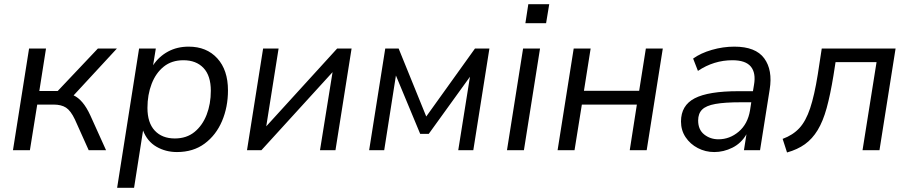

<svg xmlns="http://www.w3.org/2000/svg" viewBox="-20 -718 4344 918"><path d="M42 0 119 -486H200L168 -283H256L448 -486H539L332 -262Q354 -252 374 -228.5Q394 -205 412 -166L487 0H404L338 -147Q318 -189 295.5 -203.5Q273 -218 236 -218H158L123 0Z M540 180 645 -486H725L712 -406Q740 -448 783.5 -471.5Q827 -495 882 -495Q968 -495 1019 -439Q1070 -383 1070 -286Q1070 -206 1041.5 -139Q1013 -72 958.5 -31.5Q904 9 826 9Q772 9 728 -16.5Q684 -42 664 -94L621 180ZM816 -56Q872 -56 910 -87Q948 -118 968 -169.5Q988 -221 988 -284Q988 -356 953 -393Q918 -430 857 -430Q801 -430 763 -399.5Q725 -369 705 -317Q685 -265 685 -202Q685 -131 720 -93.5Q755 -56 816 -56Z M1161 0 1238 -486H1312L1253 -114L1592 -486H1661L1584 0H1510L1570 -373L1230 0Z M1745 0 1822 -486H1886L2018 -161L2251 -486H2320L2243 0H2171L2227 -351L2030 -78H1989L1873 -357L1817 0Z M2492 -607 2506 -698H2606L2591 -607ZM2404 0 2481 -486H2562L2485 0Z M2646 0 2723 -486H2804L2772 -284H3036L3068 -486H3149L3072 0H2991L3025 -218H2762L2727 0Z M3395 9Q3353 9 3316.5 -10Q3280 -29 3258 -62Q3236 -95 3236 -137Q3236 -214 3301.5 -248Q3367 -282 3511 -282H3580L3585 -312Q3595 -369 3570 -399.5Q3545 -430 3482 -430Q3393 -430 3317 -379L3294 -438Q3330 -464 3383.5 -479.5Q3437 -495 3491 -495Q3593 -495 3634 -439Q3675 -383 3660 -290L3614 0H3537L3549 -76Q3524 -33 3482 -12Q3440 9 3395 9ZM3415 -52Q3469 -52 3512 -88.5Q3555 -125 3566 -190L3572 -229H3522Q3445 -229 3400.5 -221Q3356 -213 3337 -194Q3318 -175 3318 -142Q3318 -98 3347 -75Q3376 -52 3415 -52Z M3743 11 3722 -54Q3771 -72 3802 -105.5Q3833 -139 3853.5 -200.5Q3874 -262 3890 -362L3909 -486H4262L4185 0H4104L4171 -421H3975L3965 -357Q3950 -265 3932.5 -201.5Q3915 -138 3889.5 -96Q3864 -54 3828.5 -28.5Q3793 -3 3743 11Z"/></svg>

Font: Nunito Sans
Style: Italic
Weight: 400
Italic angle: -9°
Designer: Vernon Adams
Foundry: Vernon Adams
Version: Version 3.006; ttfautohint (v1.8.3)